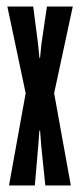

<svg xmlns="http://www.w3.org/2000/svg" viewBox="-20 -567 245 587"><path d="M7.5 0 58.5 -282 2.5 -547H81.5L96.5 -431.5L100.5 -390H102.5L106.5 -431.5L123.5 -547H202.5L145.5 -282L196.5 0H118.5L106 -122L102.5 -168H100.5L97 -122L86.5 0Z"/></svg>

Font: League Gothic Condensed
Style: Regular
Weight: 400
Width: 3
Designer: The League of Moveable Type
Version: Version 2.001